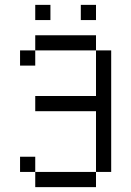

<svg xmlns="http://www.w3.org/2000/svg" viewBox="-20 -770 540 790"><path d="M187.5 -687.5V-750H125V-687.5ZM375 -687.5V-750H312.5V-687.5ZM125 -62.5V0H375V-62.5ZM125 -62.5V-125H62.5V-62.5ZM375 -62.5H437.5Q437.5 -62.5 437.5 -562.5H375V-375H125V-312.5H375Q375 -312.5 375 -62.5ZM125 -562.5H62.5V-500H125ZM125 -562.5H375V-625H125Z"/></svg>

Font: CalcUnifontExMono
Style: Regular
Weight: 500
Version: Version 15.0.06